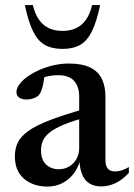

<svg xmlns="http://www.w3.org/2000/svg" viewBox="-20 -710 518 742"><path d="M314 -291 319.5 -258.5Q263 -243.5 227.5 -228.8Q192 -214 172.8 -198.8Q153.5 -183.5 146 -166.5Q138.5 -149.5 138.5 -128.5Q138.5 -92.5 158.2 -74.2Q178 -56 207 -56Q229.5 -56 247.2 -66.5Q265 -77 275.5 -95.5Q286 -114 286 -138V-337Q286 -375.5 266.2 -397.5Q246.5 -419.5 203 -419.5Q185.5 -419.5 165.5 -415.5Q145.5 -411.5 130 -404L153.5 -429.5Q151.5 -409.5 148.2 -392.2Q145 -375 140.8 -362.8Q136.5 -350.5 131 -343.5Q123 -335 109.8 -330.2Q96.5 -325.5 82.5 -325.5Q64 -325.5 53.8 -333Q43.5 -340.5 43.5 -354Q43.5 -372.5 61.2 -392Q79 -411.5 108.5 -428Q138 -444.5 174 -454.5Q210 -464.5 246 -464.5Q297.5 -464.5 328.8 -449Q360 -433.5 373.8 -404.8Q387.5 -376 387.5 -336V-90.5Q387.5 -76 391.8 -66.2Q396 -56.5 404.5 -52Q413 -47.5 425 -47.5Q437.5 -47.5 451 -51.8Q464.5 -56 478 -64.5V-42Q451 -13 424.2 -1.2Q397.5 10.5 372 10.5Q343 10.5 324.5 -1.8Q306 -14 297 -37Q288 -60 287 -91.5L290.5 -94Q282.5 -62 264.2 -38.5Q246 -15 220.2 -2Q194.5 11 164 11Q108.5 11 73 -19Q37.5 -49 37.5 -106Q37.5 -135.5 48.8 -159Q60 -182.5 89.5 -203.8Q119 -225 173.5 -246Q228 -267 314 -291ZM221.5 -590.5Q251 -590.5 273.8 -601Q296.5 -611.5 312.2 -633.8Q328 -656 336 -690.5H367Q353.5 -626 335.2 -589Q317 -552 289.8 -536.5Q262.5 -521 221.5 -521Q180.5 -521 153.2 -536.5Q126 -552 107.8 -589Q89.5 -626 76 -690.5H107Q115 -656 130.8 -633.8Q146.5 -611.5 169.2 -601Q192 -590.5 221.5 -590.5Z"/></svg>

Font: Newsreader 36pt Medium
Style: Regular
Weight: 500
Designer: Hugues Gentile
Foundry: Production Type
Version: Version 1.003